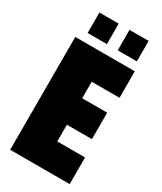

<svg xmlns="http://www.w3.org/2000/svg" viewBox="-215 -942 856 1017"><g transform="rotate(30 212.5 -433.0)"><path d="M31 -690H395V-528H225V-427H378V-265H225V-163H395V0H31ZM77 -866H195V-741H77ZM261 -866H378V-741H261Z"/></g></svg>

Font: Decalotype Black
Style: Regular
Weight: 900
Designer: Alfredo Marco Pradil
Foundry: Alfredo Marco Pradil
Version: Version 1.0